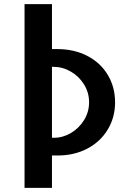

<svg xmlns="http://www.w3.org/2000/svg" viewBox="-20 -747 640 931"><path d="M99 -727H232V-509H258Q339.5 -509 403.2 -476Q467 -443 502.5 -384Q538 -325 538 -251Q538 -177.5 502.2 -118.5Q466.5 -59.5 403 -26.2Q339.5 7 259 7H232V164H99ZM242 -79Q285 -79 324.2 -102.2Q363.5 -125.5 387.8 -165Q412 -204.5 412 -251Q412 -298 387.5 -337.5Q363 -377 323.2 -400Q283.5 -423 239 -423H232V-79Z"/></svg>

Font: JuliaMono
Style: Bold
Weight: 700
Monospace: yes
Designer: cormullion
Foundry: corm
Version: Version 0.055; ttfautohint (v1.8.4)